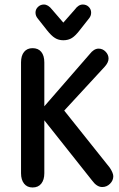

<svg xmlns="http://www.w3.org/2000/svg" viewBox="-20 -819 527 849"><path d="M176 -349V-543Q176 -573 162.5 -589.5Q149 -606 124 -606Q100 -606 86.5 -589.5Q73 -573 73 -543V-53Q73 -24 86.5 -7Q100 10 124 10Q149 10 162.5 -7Q176 -24 176 -53V-287L387 -21Q408 8 432 8Q452 8 466.5 -6.5Q481 -21 481 -40Q481 -47 476.5 -57.5Q472 -68 465 -78L264 -330L443 -524Q460 -543 460 -560Q460 -577 447 -590.5Q434 -604 416 -604Q395 -604 376 -579ZM260 -719 210 -777Q193 -799 174 -799Q159 -799 148 -788.5Q137 -778 137 -763Q137 -749 147 -737L188 -685Q207 -661 223 -651Q239 -641 260 -641Q282 -641 298 -651Q314 -661 333 -686L374 -738Q383 -749 383 -763Q383 -778 372.5 -788.5Q362 -799 346 -799Q327 -799 311 -777Z"/></svg>

Font: Beiruti SemiBold
Style: Regular
Weight: 600
Designer: Arlette Boutros
Foundry: Boutros
Version: Version 1.41